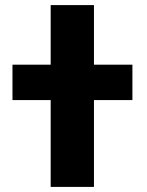

<svg xmlns="http://www.w3.org/2000/svg" viewBox="-20 -734 579 754"><path d="M179 0H349V-341H500V-480H349V-714H179V-480H29V-341H179Z"/></svg>

Font: Noto Sans Georgian ExtraCondensed Black
Style: Regular
Weight: 900
Width: 2
Designer: Monotype Design Team, Akaki Razmadze
Foundry: Google LLC
Version: Version 2.005